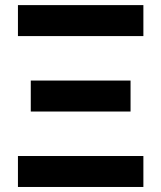

<svg xmlns="http://www.w3.org/2000/svg" viewBox="-20 -743 641 763"><path d="M51.3 -722.7V-599.6H549.8V-722.7ZM102.3 -422.9V-299.8H498.8V-422.9ZM51.3 -123V0H549.8V-123Z"/></svg>

Font: Giphurs
Style: Regular
Weight: 400
Version: Version 2.010